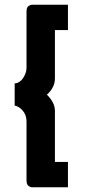

<svg xmlns="http://www.w3.org/2000/svg" viewBox="-20 -760 357 811"><path d="M212 -633V-429Q212 -409 203 -391.5Q194 -374 178 -360Q193 -346 202.5 -328.5Q212 -311 212 -291V-76H267V31H115Q108 31 100 25Q92 19 92 1V-247Q92 -273 77 -291.5Q62 -310 42 -314V-408Q52 -408 61.5 -414Q71 -420 77.5 -430Q84 -440 88 -451Q92 -462 92 -473V-710Q92 -729 100.5 -734.5Q109 -740 115 -740H267V-633Z"/></svg>

Font: PTCRaleway
Style: Bold
Weight: 700
Designer: Matt McInerney, Pablo Impallari, Rodrigo Fuenzalida
Foundry: Matt McInerney, Pablo Impallari, Rodrigo Fuenzalida
Version: Version 3.000g; ttfautohint (v1.5) -l 8 -r 28 -G 28 -x 14 -D